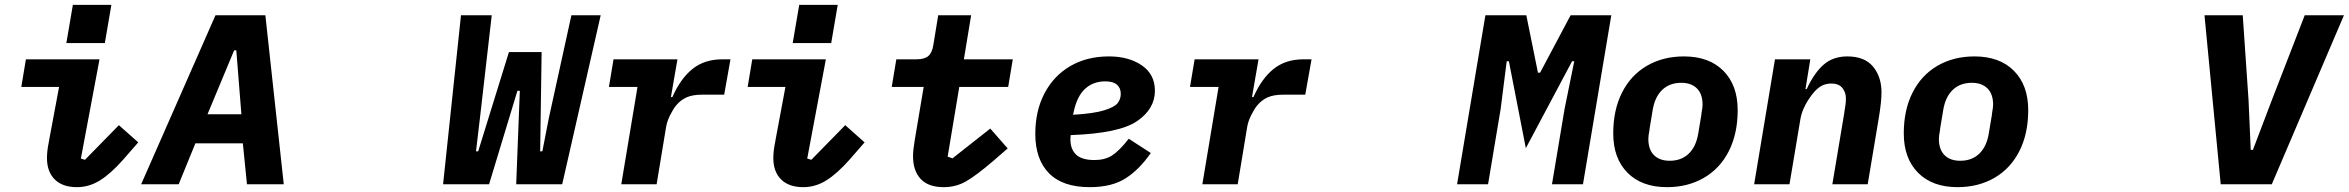

<svg xmlns="http://www.w3.org/2000/svg" viewBox="-20 -761 9701 793"><path d="M174 -108Q174 -137 181 -171L184 -188L224 -402H68L87 -516H391L314 -106L331 -101L471 -244L551 -173L490 -103Q438 -44 393 -16Q348 12 298 12Q238 12 206 -20Q174 -52 174 -108ZM440 -741 413 -583H254L281 -741Z M1000 0 983 -169H787L718 0H563L870 -698H1076L1152 0ZM956 -553H947L837 -289H977Z M1810 0 1884 -698H2011L1963 -280L1946 -136H1955L2082 -546H2217L2211 -136H2220L2247 -274L2340 -698H2461L2302 0H2112L2127 -386H2117L2000 0Z M2546 0 2613 -402H2495L2514 -516H2778L2751 -360H2757Q2791 -437 2840.5 -476.5Q2890 -516 2963 -516H2997L2971 -370H2880Q2841 -370 2816 -359Q2791 -348 2772 -325Q2760 -310 2747.5 -285Q2735 -260 2731 -236L2692 0Z M3174 -108Q3174 -137 3181 -171L3184 -188L3224 -402H3068L3087 -516H3391L3314 -106L3331 -101L3471 -244L3551 -173L3490 -103Q3438 -44 3393 -16Q3348 12 3298 12Q3238 12 3206 -20Q3174 -52 3174 -108ZM3440 -741 3413 -583H3254L3281 -741Z M3751 -116Q3751 -140 3758 -182L3795 -402H3663L3682 -516H3765Q3798 -516 3814 -529.5Q3830 -543 3835 -576L3855 -698H3991L3961 -516H4163L4144 -402H3942L3894 -114L3914 -107L4070 -230L4142 -148L4082 -96Q4012 -36 3970 -12Q3928 12 3878 12Q3814 12 3782.5 -22Q3751 -56 3751 -116Z M4256 -208Q4256 -303 4294 -375.5Q4332 -448 4400.5 -488Q4469 -528 4560 -528Q4642 -528 4696 -491Q4750 -454 4750 -386Q4750 -311 4676 -260.5Q4602 -210 4402 -203Q4401 -195 4401 -186Q4401 -144 4425 -122Q4449 -100 4500 -100Q4543 -100 4572.5 -118.5Q4602 -137 4642 -188L4733 -129Q4686 -61 4629 -24.5Q4572 12 4481 12Q4369 12 4312.5 -45.5Q4256 -103 4256 -208ZM4415 -301 4412 -287Q4498 -292 4541 -305.5Q4584 -319 4596.5 -335.5Q4609 -352 4609 -373Q4609 -398 4593 -411.5Q4577 -425 4545 -425Q4496 -425 4462.5 -395Q4429 -365 4415 -301Z M4946 0 5013 -402H4895L4914 -516H5178L5151 -360H5157Q5191 -437 5240.5 -476.5Q5290 -516 5363 -516H5397L5371 -370H5280Q5241 -370 5216 -359Q5191 -348 5172 -325Q5160 -310 5147.5 -285Q5135 -260 5131 -236L5092 0Z M6442 -311 6482 -508H6473L6282 -149L6212 -508H6203L6178 -311L6126 0H5998L6115 -698H6284L6332 -461H6341L6467 -698H6635L6518 0H6390Z M6643 -210Q6643 -307 6679.5 -379Q6716 -451 6782.5 -489.5Q6849 -528 6935 -528Q7039 -528 7098 -468.5Q7157 -409 7157 -306Q7157 -209 7120.5 -137Q7084 -65 7017.5 -26.5Q6951 12 6865 12Q6761 12 6702 -47.5Q6643 -107 6643 -210ZM6994 -209 7007 -287V-290Q7012 -318 7012 -328Q7012 -373 6988.5 -396Q6965 -419 6924 -419Q6876 -419 6845.5 -390Q6815 -361 6806 -307L6793 -229V-226Q6788 -199 6788 -188Q6788 -143 6811.5 -120Q6835 -97 6876 -97Q6924 -97 6954.5 -126Q6985 -155 6994 -209Z M7225 0 7311 -516H7457L7437 -393H7442Q7473 -460 7512 -494Q7551 -528 7610 -528Q7681 -528 7716 -486Q7751 -444 7751 -379Q7751 -341 7740 -275L7694 0H7548L7597 -293L7598 -301Q7604 -331 7604 -355Q7604 -379 7589.5 -397.5Q7575 -416 7544 -416Q7519 -416 7500 -404.5Q7481 -393 7463 -369Q7424 -317 7416 -269L7371 0Z M7843 -210Q7843 -307 7879.5 -379Q7916 -451 7982.5 -489.5Q8049 -528 8135 -528Q8239 -528 8298 -468.5Q8357 -409 8357 -306Q8357 -209 8320.5 -137Q8284 -65 8217.5 -26.5Q8151 12 8065 12Q7961 12 7902 -47.5Q7843 -107 7843 -210ZM8194 -209 8207 -287V-290Q8212 -318 8212 -328Q8212 -373 8188.5 -396Q8165 -419 8124 -419Q8076 -419 8045.5 -390Q8015 -361 8006 -307L7993 -229V-226Q7988 -199 7988 -188Q7988 -143 8011.5 -120Q8035 -97 8076 -97Q8124 -97 8154.5 -126Q8185 -155 8194 -209Z M9152 0 9085 -698H9243L9267 -347L9276 -142H9285L9363 -347L9499 -698H9661L9363 0Z"/></svg>

Font: iA Writer Mono V
Style: Regular
Weight: 400
Italic angle: -9.5°
Designer: Mike Abbink, Paul van der Laan, Pieter van Rosmalen
Foundry: Bold Monday
Version: Version 2.000